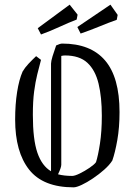

<svg xmlns="http://www.w3.org/2000/svg" viewBox="-20 -795 578 824"><path d="M156 -538Q148 -508 140 -476Q132 -444 126.5 -402.5Q121 -361 121 -302Q121 -196 140.5 -139.5Q160 -83 199 -60V-522Q199 -532 205.5 -553.5Q212 -575 221 -600Q238 -608 247 -608Q369 -608 431 -535.5Q493 -463 493 -314Q493 -248 483.5 -194Q474 -140 462 -106Q450 -87 427.5 -67Q405 -47 379 -29.5Q353 -12 330.5 -1.5Q308 9 296 9Q165 9 105 -67Q45 -143 45 -282Q45 -347 53.5 -400.5Q62 -454 77 -488Q87 -505 102.5 -521.5Q118 -538 135 -554ZM243 -88Q243 -76 229 -47Q255 -40 290 -40Q301 -40 322.5 -50.5Q344 -61 364.5 -75Q385 -89 392 -99Q401 -127 409 -179Q417 -231 417 -298Q417 -378 403 -436Q389 -494 355 -525.5Q321 -557 259 -557Q252 -557 243 -555ZM156 -647 142 -674 279 -775 313 -732 309 -711Q275 -698 236 -680Q197 -662 156 -647ZM326 -651 312 -679 454 -775 485 -731 481 -710Q447 -698 407 -681.5Q367 -665 326 -651Z"/></svg>

Font: Grenze Gotisch Light
Style: Regular
Weight: 300
Designer: Renata Polastri
Foundry: Omnibus-Type
Version: Version 1.001